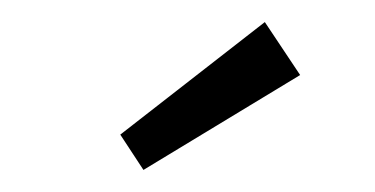

<svg xmlns="http://www.w3.org/2000/svg" viewBox="-20 -682 340 174"><path d="M220 -662 89 -560 110 -528 252 -614Z"/></svg>

Font: Stint Ultra Condensed
Style: Regular
Weight: 400
Width: 1
Designer: Astigmatic (AOETI)
Foundry: Astigmatic (AOETI)
Version: Version 1.000